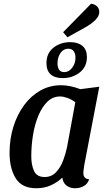

<svg xmlns="http://www.w3.org/2000/svg" viewBox="-20 -985 570 1025"><path d="M174 20Q97 20 64 -33Q31 -86 31 -169Q31 -243 51.5 -308.5Q72 -374 109 -424Q146 -474 196 -502Q246 -530 306 -530Q354 -530 409 -509L510 -522L430 -104Q429 -95 427 -83Q425 -71 425 -62Q425 -30 456 -28Q448 -3 427 8.5Q406 20 381 20Q354 20 335 5.5Q316 -9 313 -37Q287 -12 252 4Q217 20 174 20ZM218 -40Q255 -40 279 -65.5Q303 -91 317 -128Q331 -165 338 -200L382 -439Q363 -454 340.5 -462Q318 -470 301 -470Q262 -470 233.5 -442.5Q205 -415 185.5 -369Q166 -323 156.5 -266Q147 -209 147 -150Q147 -104 162 -72Q177 -40 218 -40ZM340 -786 317 -813 466 -965Q486 -963 498 -951Q510 -939 510 -922Q510 -904 497.5 -888Q485 -872 466 -858.5Q447 -845 430 -836ZM315 -568Q273 -568 250.5 -588Q228 -608 228 -648Q228 -701 265.5 -730.5Q303 -760 355 -760Q396 -760 420 -740Q444 -720 444 -680Q444 -628 405.5 -598Q367 -568 315 -568ZM323 -600Q348 -600 365.5 -623.5Q383 -647 383 -677Q383 -698 373.5 -711.5Q364 -725 344 -725Q319 -725 303 -702Q287 -679 287 -647Q287 -626 295.5 -613Q304 -600 323 -600Z"/></svg>

Font: Sansita Swashed
Style: Regular
Weight: 400
Designer: Pablo Cosgaya
Foundry: Omnibus-Type
Version: Version 1.003; ttfautohint (v1.8.3)